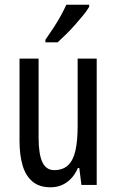

<svg xmlns="http://www.w3.org/2000/svg" viewBox="-20 -786 496 816"><path d="M391 -537V0H326L317 -72H311Q300 -46 282.5 -27.5Q265 -9 243 0.5Q221 10 195 10Q147 10 118 -14.5Q89 -39 76 -83Q63 -127 63 -187V-537H144V-202Q144 -131 160 -97Q176 -63 210 -63Q247 -63 269 -83.5Q291 -104 300.5 -145.5Q310 -187 310 -251V-537ZM359 -757Q350 -741 333.5 -721Q317 -701 298 -679.5Q279 -658 259.5 -639Q240 -620 225 -606H173V-617Q192 -644 208.5 -669.5Q225 -695 238.5 -719.5Q252 -744 262 -766H359Z"/></svg>

Font: Noto Sans Devanagari ExtraCondensed
Style: Regular
Weight: 400
Width: 2
Designer: Jelle Bosma - Monotype Design Team
Foundry: Monotype Imaging Inc.
Version: Version 2.006